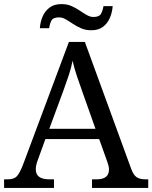

<svg xmlns="http://www.w3.org/2000/svg" viewBox="-20 -919 745 939"><path d="M0 0V-42H19Q48 -42 62.5 -57Q77 -72 95 -120L317 -714H395L621 -95Q632 -64 647.5 -53Q663 -42 692 -42H705V0H430V-42H453Q513 -42 513 -90Q513 -98 511 -107Q509 -116 505 -127L465 -239H202L164 -134Q155 -110 155 -91Q155 -42 221 -42H244V0ZM221 -289H447L385 -464Q369 -508 356 -547Q343 -586 335 -622Q328 -586 317 -553Q306 -520 289 -473ZM426 -771Q399 -771 377 -780.5Q355 -790 336.5 -802.5Q318 -815 301.5 -824.5Q285 -834 269 -834Q239 -834 231 -817.5Q223 -801 220 -781H175Q177 -812 188.5 -838.5Q200 -865 222.5 -882Q245 -899 281 -899Q308 -899 329.5 -889.5Q351 -880 369.5 -867.5Q388 -855 404.5 -845.5Q421 -836 437 -836Q466 -836 474.5 -852.5Q483 -869 486 -889H531Q529 -859 517.5 -832Q506 -805 484 -788Q462 -771 426 -771Z"/></svg>

Font: Noto Serif Dogra
Style: Regular
Weight: 400
Designer: Ek Type
Foundry: Ek Type
Version: Version 1.005